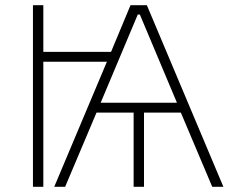

<svg xmlns="http://www.w3.org/2000/svg" viewBox="-20 -720 888 740"><path d="M189 0H231L352 -286H495V0H535V-286H677L798 0H841L546 -700H483L408 -520H147V-700H107V0H147V-482H392ZM368 -324 511 -664H519L662 -324Z"/></svg>

Font: Fixel Display ExtraLight
Style: Regular
Weight: 200
Designer: AlfaBravo + MacPaw
Foundry: Kyrylo Tkachov, Marchela Mozhyna, Serhii Makarenko, Maria Weinstein, Zakhar Kryvoshyya
Version: Version 1.211